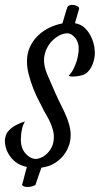

<svg xmlns="http://www.w3.org/2000/svg" viewBox="-55 -746 404 776"><path d="M248 -652.3Q274.4 -647.5 290.5 -630.4Q306.6 -613.3 315.4 -592.8Q324.2 -572.3 326.7 -552.7Q329.1 -533.2 328.1 -523.4Q327.1 -512.7 323.7 -499.5Q320.3 -486.3 314 -474.6Q307.6 -462.9 297.9 -453.6Q288.1 -444.3 274.4 -441.4Q263.7 -438.5 253.9 -437.5Q246.1 -436.5 236.8 -436.5Q227.5 -436.5 222.7 -440.4Q235.4 -453.1 243.2 -469.7Q251 -486.3 255.9 -502Q260.7 -519.5 262.7 -539.1Q265.6 -571.3 250 -591.3Q234.4 -611.3 217.8 -611.3Q202.1 -611.3 186.5 -603.5Q170.9 -595.7 157.2 -582.5Q143.6 -569.3 134.3 -550.3Q125 -531.2 123 -509.8Q121.1 -479.5 136.7 -443.4Q152.3 -407.2 169.9 -367.2Q182.6 -338.9 195.3 -314Q208 -289.1 216.8 -266.1Q225.6 -243.2 229 -221.2Q232.4 -199.2 228.5 -175.8Q226.6 -164.1 219.2 -147Q211.9 -129.9 198.2 -113.8Q184.6 -97.7 163.1 -85Q141.6 -72.3 112.3 -68.4L87.9 2Q79.1 6.8 67.4 8.8Q61.5 9.8 55.7 9.8Q49.8 9.8 45.9 8.8Q42 7.8 38.6 5.9Q35.2 3.9 34.2 0Q39.1 -14.6 42 -27.8Q44.9 -41 47.9 -50.8Q50.8 -61.5 53.7 -71.3Q25.4 -77.1 7.8 -91.3Q-9.8 -105.5 -19.5 -122.1Q-29.3 -138.7 -32.7 -154.8Q-36.1 -170.9 -35.2 -179.7Q-33.2 -202.1 -22.9 -214.4Q-12.7 -226.6 3.9 -237.3L17.6 -244.1Q31.2 -251 45.9 -254.9Q36.1 -239.3 33.2 -219.7Q30.3 -209 30.3 -198.2Q25.4 -155.3 44.4 -130.4Q63.5 -105.5 88.9 -103.5Q97.7 -103.5 109.9 -108.4Q122.1 -113.3 133.3 -123.5Q144.5 -133.8 152.3 -147.9Q160.2 -162.1 162.1 -181.6Q164.1 -200.2 159.7 -217.3Q155.3 -234.4 148.9 -249Q142.6 -263.7 134.8 -276.9Q127 -290 121.1 -300.8Q116.2 -312.5 104 -335Q91.8 -357.4 80.1 -386.7Q68.4 -416 60.1 -449.2Q51.8 -482.4 54.7 -513.7Q57.6 -541 69.8 -564Q82 -586.9 101.6 -605Q121.1 -623 146 -634.8Q170.9 -646.5 197.3 -651.4Q201.2 -663.1 207 -684.1Q212.9 -705.1 217.8 -717.8Q218.8 -721.7 226.6 -724.6Q234.4 -727.5 245.1 -725.6Q266.6 -720.7 264.6 -710Q261.7 -700.2 256.8 -683.1Q252 -666 248 -652.3Z"/></svg>

Font: Satisfy
Style: Regular
Weight: 400
Designer: Font Diner, Inc
Foundry: Font Diner, Inc
Version: Version 1.000